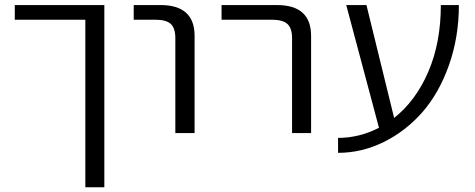

<svg xmlns="http://www.w3.org/2000/svg" viewBox="-20 -540 1926 779"><path d="M40 -460V-519.5H403.3V219.7H326.2V-460Z M522.5 -460V-519.5H630.9Q769.5 -519.5 769.5 -394.5V0H691.4V-384.8Q691.4 -425.8 672.9 -442.9Q654.3 -460 610.4 -460Z M878.9 -460V-519.5H1103.5Q1242.2 -519.5 1242.2 -394.5V0H1165V-384.8Q1165 -425.8 1146 -442.9Q1127 -460 1083 -460Z M1351.6 19.5Q1437.5 19.5 1517.6 -21.5L1384.8 -519.5H1466.8L1579.1 -61.5Q1667 -130.9 1717.8 -249Q1768.6 -367.2 1768.6 -519.5H1841.8Q1841.8 -388.7 1801.3 -274.9Q1760.7 -161.1 1693.4 -84.5Q1626 -7.8 1537.1 36.1Q1448.2 80.1 1351.6 80.1Z"/></svg>

Font: GenEi M Gothic v2 Regular
Style: Regular
Weight: 400
Version: Version 2.0